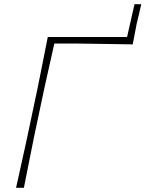

<svg xmlns="http://www.w3.org/2000/svg" viewBox="-20 -888 688 908"><path d="M56 0Q69.5 -61.5 82 -117.2Q94.5 -173 108.5 -238L158 -472.5Q171.5 -539.5 182.8 -596.5Q194 -653.5 206 -713H581L616 -868H648Q643 -845.5 637.5 -822Q632 -798.5 626.5 -776.5Q622 -753.5 617.5 -729.2Q613 -705 607.5 -678Q558 -679 491 -680Q424 -681 349.5 -682H237Q225 -629.5 214 -579.5Q203 -529.5 190 -472L140.5 -238Q127 -170.5 116 -115.5Q105 -60.5 93 0Z"/></svg>

Font: Commissioner Loud Thin
Style: Italic
Weight: 100
Italic angle: -12°
Designer: Kostas Bartsokas
Foundry: Kostas Bartsokas
Version: Version 1.000; ttfautohint (v1.8.3)